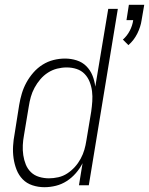

<svg xmlns="http://www.w3.org/2000/svg" viewBox="-20 -772 621 800"><path d="M515 -584 492 -607Q510 -623 521 -644.5Q532 -666 535 -688H507L517 -752H581L570 -688Q566 -660 552 -632Q538 -604 515 -584ZM165 8Q139 8 115 0Q91 -8 74.5 -25Q58 -42 49 -65Q40 -88 36.5 -113Q33 -138 34.5 -163.5Q36 -189 41 -215L60 -335Q64 -359 71 -382.5Q78 -406 90 -428Q102 -450 119 -469.5Q136 -489 157.5 -502.5Q179 -516 203 -522Q227 -528 251 -528Q276 -528 299.5 -520.5Q323 -513 339.5 -496.5Q356 -480 365 -458Q374 -436 377 -411L431 -735H471L350 0H309L324 -92Q313 -70 296 -50.5Q279 -31 258 -17.5Q237 -4 213 2Q189 8 165 8ZM184 -29Q203 -29 223 -33.5Q243 -38 260.5 -49.5Q278 -61 292 -76.5Q306 -92 316 -110.5Q326 -129 331.5 -148Q337 -167 340 -187L360 -307Q363 -328 364.5 -349.5Q366 -371 363.5 -391.5Q361 -412 353.5 -431Q346 -450 332.5 -464Q319 -478 299.5 -484.5Q280 -491 258 -491Q238 -491 218 -486Q198 -481 180 -469.5Q162 -458 148 -441.5Q134 -425 124 -406.5Q114 -388 108.5 -368.5Q103 -349 100 -329L80 -209Q76 -188 75 -167Q74 -146 77 -125.5Q80 -105 87.5 -86.5Q95 -68 109 -54.5Q123 -41 143 -35Q163 -29 184 -29Z"/></svg>

Font: Iosevka SS04 XLt Obl
Style: Regular
Weight: 200
Italic angle: -9°
Monospace: yes
Designer: Belleve Invis
Foundry: Belleve Invis
Version: Version 19.0.0; ttfautohint (v1.8.4)